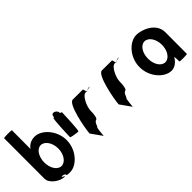

<svg xmlns="http://www.w3.org/2000/svg" viewBox="6 -1466 2150 2150"><g transform="rotate(-45 1081.0 -391.0)"><path d="M18 -146C18 -66 125 0 186 0C240 0 126 -23 189 -26C259 -6 178 8 273 8C379 8 500 -118 500 -274C500 -430 379 -556 273 -556C218 -556 171 -532 143 -490L144 -785C144 -792 19 -792 19 -784ZM145 -274C145 -366 194 -440 254 -440C315 -440 367 -366 367 -274C367 -184 316 -109 254 -109C192 -109 145 -184 145 -274Z M549 -272C549 -260 648 -249 661 -249C673 -249 683 -518 683 -530C683 -534 674 -538 661 -541C662 -548 661 -556 657 -564C647 -588 619 -602 596 -594C590 -594 583 -578 578 -554H571C558 -554 549 -284 549 -272Z M733 -145 826 -14C826 -6 834 -135 845 -135C855 -142 863 -194 893 -201C912 -201 922 -258 922 -318C922 -378 977 -501 1027 -501C1027 -501 1032 -502 1040 -503C1038 -520 1033 -546 1027 -546C1027 -546 922 -547 869 -547C798 -547 738 -225 733 -145ZM1040 -503C1041 -498 1041 -494 1041 -491C1041 -494 1047 -500 1056 -505C1050 -504 1045 -504 1040 -503ZM1056 -505C1086 -510 1125 -517 1098 -517C1082 -517 1067 -511 1056 -505Z M1194 -145 1287 -14C1287 -6 1295 -135 1306 -135C1316 -142 1324 -194 1354 -201C1373 -201 1383 -258 1383 -318C1383 -378 1438 -501 1488 -501C1488 -501 1493 -502 1501 -503C1499 -520 1494 -546 1488 -546C1488 -546 1383 -547 1330 -547C1259 -547 1199 -225 1194 -145ZM1501 -503C1502 -498 1502 -494 1502 -491C1502 -494 1508 -500 1517 -505C1511 -504 1506 -504 1501 -503ZM1517 -505C1547 -510 1586 -517 1559 -517C1543 -517 1528 -511 1517 -505Z M1654 -274C1654 -118 1773 8 1881 8C1933 8 1979 -28 2009 -80C2015 -76 2015 -4 2015 -4C2015 3 2134 2 2134 -5L2135 -347C2135 -500 1957 -558 1881 -556C1773 -554 1654 -430 1654 -274ZM1788 -274C1788 -366 1836 -440 1898 -440C1959 -440 2009 -366 2009 -274C2009 -184 1960 -109 1898 -109C1835 -109 1788 -184 1788 -274Z"/></g></svg>

Font: Ampere
Style: SuCnd
Weight: 400
Version: Version 1